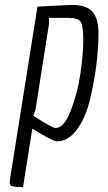

<svg xmlns="http://www.w3.org/2000/svg" viewBox="-20 -564 440 784"><path d="M213 13Q194 13 112 -39L74 200Q26 200 22 192Q20 188 20 180Q20 172 23 154L133 -537L272 -544Q333 -544 357.5 -516Q382 -488 382 -428Q382 -368 373.5 -299.5Q365 -231 347.5 -157.5Q330 -84 294.5 -35.5Q259 13 213 13ZM206 -41Q242 -41 270 -115Q298 -189 309 -267.5Q320 -346 320 -401.5Q320 -457 310 -474Q300 -491 258 -491H180V-466L125 -116L116 -91Q196 -41 206 -41Z"/></svg>

Font: Economica
Style: Italic
Weight: 400
Designer: Vicente Lamonaca
Foundry: Vicente Lamonaca
Version: Version 1.100